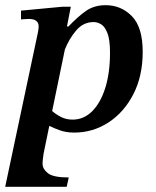

<svg xmlns="http://www.w3.org/2000/svg" viewBox="-21 -500 601 740"><path d="M265 11Q234 11 209 2Q184 -7 169 -15L147 92Q146 99 144.5 111Q143 123 143 131Q143 151 163.5 167.5Q184 184 244 184L236 220H-1L126 -379Q126 -383 127 -387.5Q128 -392 128 -398Q128 -427 90 -427Q80 -427 70 -426Q60 -425 60 -425V-459L219 -474H252L237 -398H243Q279 -436 310.5 -458Q342 -480 386 -480Q446 -480 487.5 -437.5Q529 -395 529 -300Q529 -207 493 -137Q457 -67 397 -28Q337 11 265 11ZM180 -72Q195 -59 214.5 -49Q234 -39 259 -39Q302 -39 334.5 -71.5Q367 -104 385 -162Q403 -220 403 -297Q403 -347 393 -372.5Q383 -398 368.5 -406.5Q354 -415 340 -415Q300 -415 272.5 -382.5Q245 -350 229 -309Z"/></svg>

Font: STIX Two Text SemiBold
Style: Italic
Weight: 600
Italic angle: -12°
Designer: Ross Mills, John Hudson & Paul Hanslow, Tiro Typeworks Ltd; with prior portions MicroPress Inc. and Coen Hoffman, Elsevi
Foundry: Tiro Typeworks Ltd
Version: Version 2.13 b171